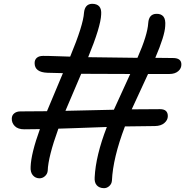

<svg xmlns="http://www.w3.org/2000/svg" viewBox="-20 -834 978 1010"><path d="M107.9 -153.8Q74.2 -153.8 57.6 -170.9Q41 -188 42 -210.9Q42.5 -228 55.2 -238Q67.9 -248 86.9 -248Q109.4 -248 156.2 -248.5Q203.1 -249 227.1 -249Q234.4 -267.6 311 -449.2Q283.7 -449.2 230 -451.2Q162.1 -453.6 162.1 -502Q162.1 -520 173.8 -530Q185.5 -540 207 -540Q221.7 -540 239.5 -539.6Q257.3 -539.1 288.6 -538.1Q319.8 -537.1 349.1 -536.1Q418 -702.1 421.9 -767.1Q426.3 -812.5 463.9 -814Q516.6 -814 512.2 -757.8Q509.8 -693.8 443.8 -533.2Q619.6 -530.8 703.1 -529.8Q755.9 -649.4 759.8 -712.9Q763.2 -759.8 801.8 -761.2Q827.1 -762.2 839.6 -747.1Q852.1 -731.9 849.1 -696.8Q846.7 -645.5 796.9 -529.8Q826.7 -528.8 890.1 -528.8Q932.6 -528.8 934.1 -497.1Q935.1 -474.6 917.7 -459.7Q900.4 -444.8 871.1 -444.8H758.8Q673.8 -261.2 672.9 -258.8Q698.7 -258.8 748.5 -259.3Q798.3 -259.8 821.8 -259.8Q862.8 -259.8 862.8 -223.1Q862.8 -202.6 844.7 -187Q826.7 -171.4 794.9 -170.9Q747.6 -170.9 637.2 -168.9Q574.2 -3.4 568.8 116.2Q567.4 133.8 554.2 145.3Q541 156.7 524.9 155.8Q501.5 154.8 488.8 140.4Q476.1 126 478 99.1Q483.4 -14.6 542 -166Q512.2 -165 460.4 -163.1Q408.7 -161.1 366 -159.7Q323.2 -158.2 287.1 -157.2Q233.4 -8.8 231 64Q229.5 81.1 216.3 92.8Q203.1 104.5 186 104Q165 103 152.1 87.2Q139.2 71.3 141.1 43Q143.6 -26.9 189.9 -154.8Q161.1 -153.8 107.9 -153.8ZM407.2 -445.8Q326.2 -255.4 324.2 -251L579.1 -256.8Q593.8 -290.5 665 -444.8Q492.2 -444.8 407.2 -445.8Z"/></svg>

Font: Shantell Sans Normal
Style: Italic
Weight: 400
Italic angle: -11.31°
Designer: Stephen Nixon, Anya Danilova, Shantell Martin
Foundry: Arrow Type
Version: Version 1.006;[559af2be0]